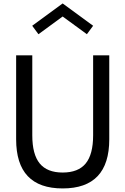

<svg xmlns="http://www.w3.org/2000/svg" viewBox="-20 -1068 720 1103"><path d="M340 14.5Q72.7 14.5 72.7 -267.7V-750H165.5V-290.9Q165.5 -180.9 208.2 -128.9Q250.9 -76.8 340 -76.8Q429.5 -76.8 472.3 -128.9Q515 -180.9 515 -290.9V-750H607.7V-267.7Q607.7 14.5 340 14.5ZM200.9 -871.4 165 -920 340 -1048.2 515 -920 479.1 -871.4 340 -973.2Z"/></svg>

Font: Spartan Med
Style: Regular
Weight: 500
Designer: Matt Bailey, Mirko Velimirovic
Foundry: Matt Bailey
Version: Version 1.005